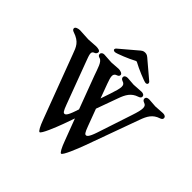

<svg xmlns="http://www.w3.org/2000/svg" viewBox="-195 -957 1155 1155"><g transform="rotate(45 383.0 -379.0)"><path d="M276 -646C289 -646 371 -680 397 -695C406 -700 408 -700 417 -695C443 -680 525 -645 538 -645C547 -645 552 -650 552 -656C552 -660 551 -664 546 -668L448 -751C429 -768 422 -773 407 -773C392 -773 385 -768 366 -751L268 -668C263 -664 261 -660 261 -656C261 -650 267 -646 276 -646ZM433 -555C461 -546 457 -522 434 -453L412 -388L378 -480C362 -524 356 -547 383 -556C392 -559 398 -564 398 -573C398 -585 378 -591 363 -591C348 -591 320 -587 305 -587C290 -587 256 -591 241 -591C230 -591 219 -585 219 -573C219 -564 226 -558 235 -556C261 -550 272 -504 289 -458L367 -250L360 -229C341 -172 330 -169 323 -169C316 -169 309 -174 293 -218L195 -480C179 -524 167 -548 192 -556C201 -559 207 -567 207 -576C207 -588 187 -591 172 -591C157 -591 124 -587 109 -587C94 -587 50 -591 35 -591C20 -591 0 -585 0 -573C0 -564 7 -559 16 -556C79 -535 89 -504 106 -458L258 -54C273 -13 288 15 296 15C309 15 345 -75 362 -121L388 -194L441 -54C456 -13 471 15 479 15C492 15 528 -75 545 -121L669 -463C685 -508 703 -541 749 -556C758 -559 766 -564 766 -573C766 -585 756 -591 741 -591C726 -591 694 -587 679 -587C664 -587 638 -591 623 -591C608 -591 599 -585 599 -573C599 -564 607 -558 616 -555C641 -547 640 -522 617 -453L543 -229C524 -172 513 -169 506 -169C499 -169 492 -174 476 -218L436 -325L486 -463C502 -508 520 -541 566 -556C575 -559 583 -564 583 -573C583 -585 573 -591 558 -591C543 -591 509 -587 494 -587C479 -587 456 -591 441 -591C426 -591 416 -585 416 -573C416 -564 424 -558 433 -555Z"/></g></svg>

Font: EB Garamond SC 08
Style: Regular
Weight: 400
Version: Version 0.016